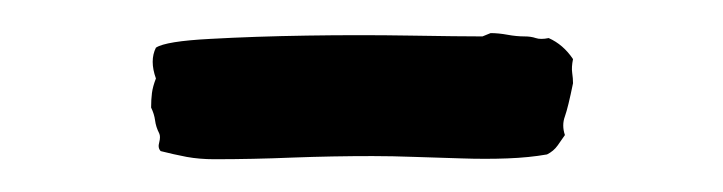

<svg xmlns="http://www.w3.org/2000/svg" viewBox="-20 -772 437 116"><path d="M276.4 -752Q281.2 -752 286.6 -751Q292 -750 296.9 -750Q300.8 -750 303.7 -749Q306.6 -748 311.5 -749Q320.3 -745.1 326.2 -736.3Q325.2 -731.4 325.7 -728Q326.2 -724.6 326.2 -721.7Q323.2 -707 321.3 -701.7Q319.3 -696.3 321.3 -690.4Q319.3 -687.5 316.9 -684.1Q314.5 -680.7 310.5 -678.7Q299.8 -676.8 286.6 -676.3Q273.4 -675.8 258.8 -676.3Q244.1 -676.8 230.5 -677.2Q216.8 -677.7 205.1 -677.7Q180.7 -677.7 156.7 -676.8Q132.8 -675.8 109.4 -675.8Q100.6 -675.8 92.8 -677.2Q85 -678.7 77.1 -680.7Q75.2 -682.6 76.2 -686Q77.1 -689.5 76.2 -691.4Q74.2 -695.3 73.7 -699.2Q73.2 -703.1 71.3 -707Q71.3 -711.9 71.8 -715.8Q72.3 -719.7 74.2 -724.6Q70.3 -735.4 74.2 -743.2Q80.1 -747.1 106.9 -748.5Q133.8 -750 165.5 -750.5Q197.3 -751 227.5 -750.5Q257.8 -750 271.5 -750Z"/></svg>

Font: Caesar Dressing
Style: Regular
Weight: 400
Designer: Dathan Boardman
Foundry: Open Window
Version: Version 1.000